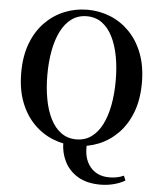

<svg xmlns="http://www.w3.org/2000/svg" viewBox="-63 -813 911 1094"><g transform="rotate(5 392.5 -266.0)"><path d="M552.4 227Q473.3 227 422.3 195.9Q371.3 164.8 346.2 114.3Q321.1 63.7 321.1 4.9V-5H456.6Q448 80.5 487.5 130.8Q527 181.1 598.2 181.1Q621.3 181.1 640.6 177.5Q660 174 681.8 164.5L692.7 191.4Q663.5 208.4 627 217.7Q590.5 227 552.4 227ZM392.9 18.6Q324.2 18.6 261.8 -6.5Q199.5 -31.6 151.1 -81Q102.7 -130.4 75.1 -202.8Q47.6 -275.2 47.6 -370.5Q47.6 -464.8 75.1 -537.3Q102.7 -609.9 151.1 -659.3Q199.5 -708.6 261.8 -734Q324.2 -759.4 392.9 -759.4Q462.5 -759.4 524.4 -734.3Q586.3 -709.2 634.4 -659.8Q682.6 -610.4 710.1 -537.9Q737.7 -465.3 737.7 -370.5Q737.7 -276.2 710.1 -203.4Q682.6 -130.6 634.4 -81.3Q586.3 -31.9 524.4 -6.6Q462.5 18.6 392.9 18.6ZM392.9 -18Q442.6 -18 479.3 -44.8Q515.9 -71.5 540 -119.4Q564.1 -167.3 576.1 -231.5Q588 -295.6 588 -370.5Q588 -445.3 576.1 -509.2Q564.1 -573 540 -620.8Q515.9 -668.7 479.3 -695.5Q442.6 -722.2 392.9 -722.2Q343.1 -722.2 306.2 -695.5Q269.3 -668.7 245.1 -620.8Q220.9 -573 209 -509.2Q197 -445.3 197 -370.5Q197 -295.6 209 -231.5Q220.9 -167.3 245.1 -119.4Q269.3 -71.5 306.2 -44.8Q343.1 -18 392.9 -18Z"/></g></svg>

Font: Noto Serif TC
Style: Regular
Weight: 200
Designer: Ryoko NISHIZUKA 西塚涼子 (kana & ideographs); Frank Grießhammer (Latin, Greek & Cyrillic); Wenlong ZHANG 张文龙 (bopomofo); San
Foundry: Adobe
Version: Version 2.001;hotconv 1.1.0;makeotfexe 2.6.0